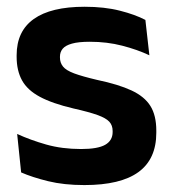

<svg xmlns="http://www.w3.org/2000/svg" viewBox="-20 -522 497 554"><path d="M223.5 12Q164.5 12 118.8 0.8Q73 -10.5 41 -24.5L29.5 -135.5Q67.5 -118 113.2 -105Q159 -92 214 -92Q262 -92 283.5 -104.2Q305 -116.5 305 -141V-144Q305 -160.5 295.2 -171Q285.5 -181.5 261 -190.2Q236.5 -199 192 -209Q130.5 -223.5 94.8 -242.8Q59 -262 43.5 -290.2Q28 -318.5 28 -358V-362.5Q28 -432 77.5 -467.2Q127 -502.5 224 -502.5Q281.5 -502.5 325.8 -491.2Q370 -480 399.5 -464.5L411 -362.5Q376 -379 332.5 -390.2Q289 -401.5 239 -401.5Q206.5 -401.5 187.8 -396.2Q169 -391 161 -381.5Q153 -372 153 -358.5V-356Q153 -341 161.8 -330Q170.5 -319 194 -310.2Q217.5 -301.5 260 -291.5Q322 -278.5 359.5 -261Q397 -243.5 414 -216.2Q431 -189 431 -145V-139Q431 -63 379.5 -25.5Q328 12 223.5 12Z"/></svg>

Font: Anek Kannada Medium SemiBold
Style: Regular
Weight: 600
Version: Version 1.003